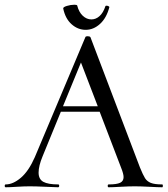

<svg xmlns="http://www.w3.org/2000/svg" viewBox="-32 -791 708 811"><path d="M653 0Q636 0 600 -2Q560 -4 537 -4Q513 -4 477 -2Q443 0 427 0Q423 0 423 -6Q423 -12 427 -12Q461 -12 475.5 -19Q490 -26 490 -43Q490 -57 479 -84L389 -319H225L148 -131Q131 -90 131 -62Q131 -34 151 -23Q171 -12 214 -12Q218 -12 218 -6Q218 0 213 0Q200 0 162 -2Q118 -4 94 -4Q70 -4 38 -2Q10 0 -8 0Q-12 0 -12 -6Q-12 -12 -8 -12Q23 -12 56 -40Q89 -68 115 -127L329 -635Q331 -638 338 -638Q347 -638 350 -634L559 -84Q572 -52 580.5 -38.5Q589 -25 605 -18.5Q621 -12 653 -12Q656 -12 656 -6Q656 0 653 0ZM234 -342H381L310 -527ZM235 -755Q234 -761 250.5 -766Q267 -771 282 -771Q292 -771 294 -768Q301 -740 317.5 -724.5Q334 -709 354 -709Q373 -709 388.5 -723Q404 -737 413 -764Q413 -767 418 -767Q422 -767 426 -765Q430 -763 430 -761Q418 -715 390.5 -690Q363 -665 330 -665Q297 -665 270.5 -688.5Q244 -712 235 -755Z"/></svg>

Font: Cormorant Upright Medium
Style: Regular
Weight: 500
Designer: Christian Thalmann (Catharsis Fonts)
Foundry: Catharsis Fonts
Version: Version 3.302